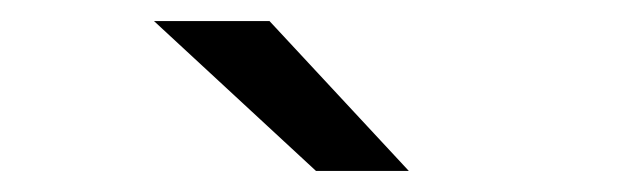

<svg xmlns="http://www.w3.org/2000/svg" viewBox="-20 -726 590 182"><path d="M279.5 -564 126 -706H235.5L367.5 -564Z"/></svg>

Font: Trispace SemiCondensed
Style: Regular
Weight: 400
Width: 4
Designer: Tyler Finck
Foundry: Etcetera Type Company
Version: Version 1.210; ttfautohint (v1.8.3)